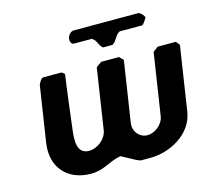

<svg xmlns="http://www.w3.org/2000/svg" viewBox="-102 -829 1055 959"><g transform="rotate(-15 425.0 -350.0)"><path d="M258 -507C256 -512 245 -520 240 -520H148C137 -520 123 -492 122 -487L78 -200C59 -75 136 7 256 7C325 7 356 -29 419 -40L493 0C496 1 509 6 512 7H562C660 7 781 -53 799 -167L850 -500L834 -520H740L714 -500L665 -180C658 -138 615 -106 577 -106C537 -106 505 -144 512 -187L560 -500L540 -520H448L420 -500L372 -187C365 -141 317 -106 276 -106C211 -106 216 -176 222 -227C227 -269 251 -465 258 -507ZM323 -674C321 -664 325 -643 340 -643H433C434 -643 441 -636 445 -633C453 -626 466 -587 478 -587H524C526 -587 536 -596 540 -600C544 -605 564 -643 580 -643H693C698 -643 715 -668 717 -673C717 -674 719 -676 719 -677C720 -685 700 -707 689 -707H356C339 -707 325 -688 323 -674Z"/></g></svg>

Font: Asimov Print
Style: CIt
Weight: 500
Designer: Google
Version: Version 2.000980: 2014